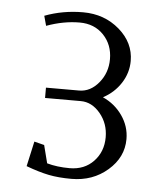

<svg xmlns="http://www.w3.org/2000/svg" viewBox="-43 -550 490 589"><g transform="rotate(5 202.0 -256.0)"><path d="M58.1 -26.9 75.2 -104 106 -96.2 120.1 -41Q150.9 -32.2 189.9 -32.2Q235.4 -32.2 263.7 -62Q292 -91.8 292 -136.2Q292 -178.2 266.4 -209.2Q240.7 -240.2 206.1 -240.2H96.2V-272H198.2Q232.9 -272 258.5 -303Q284.2 -334 284.2 -376Q284.2 -420.4 255.9 -450.2Q227.5 -480 182.1 -480Q132.3 -480 80.1 -460.9L71.8 -491.2Q127.4 -512.2 189.9 -512.2Q255.4 -512.2 301.8 -472.2Q348.1 -432.1 348.1 -376Q348.1 -339.4 327.6 -307.6Q307.1 -275.9 272.9 -257.8Q310.1 -241.2 333 -208.3Q356 -175.3 356 -136.2Q356 -80.1 309.8 -40Q263.7 0 198.2 0Q158.2 0 127.9 -6.1Q97.7 -12.2 58.1 -26.9Z"/></g></svg>

Font: Gawaa
Style: Regular
Weight: 400
Designer: T. Christopher White
Version: Version 1.0